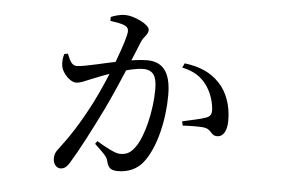

<svg xmlns="http://www.w3.org/2000/svg" viewBox="-46 -623 1092 733"><g transform="rotate(5 500.0 -256.5)"><path d="M208.7 46.3C223.3 46.3 232.9 40.4 245.8 19C275.4 -29.2 317.9 -111 357.8 -192.7C402.3 -284.3 453.6 -411.7 473.7 -460.8C482 -482.4 499.7 -490.8 499.7 -509.5C499.7 -530.7 438.8 -558.6 406.9 -558.6C383.1 -558.6 365.2 -552 351 -546.4V-531.2C370.8 -528.4 396.9 -524.6 409.1 -517.7C418.5 -512.7 421.1 -506.1 421.1 -497.3C421.1 -468.6 365.3 -317.1 313.4 -215C271.7 -134.3 235.8 -78.9 196.3 -27.6C184.6 -12.9 181.6 -4.5 181.6 11.5C181.6 33.1 196.1 46.3 208.7 46.3ZM429.3 37.5C468.9 37.5 502.4 22.2 524.2 -5.2C571.2 -63.3 595.7 -173.8 595.7 -267.7C595.7 -360.6 561 -393.9 503.1 -393.9C477.3 -393.9 435.9 -387.3 413.5 -383.1C349.6 -371.2 267.4 -348.6 237.9 -348.6C216.7 -348.6 210.3 -370.2 200 -392.7L186.6 -389.9C181.8 -375.5 180.5 -357.9 182.9 -343.3C187.1 -316.6 218.6 -285.2 239.5 -285.2C258.5 -285.2 270.8 -293.2 301.6 -305.3C343.3 -323.1 443.4 -359.4 491.3 -359.4C531.4 -359.4 544.4 -335.6 544.4 -285.5C544.4 -201.9 519.5 -103.4 490.9 -63.3C472.4 -36.1 455.9 -28.8 431.7 -28.8C413.6 -28.8 381.3 -46 341.2 -69.7L333.8 -58.6C373.7 -21.3 380.8 -13.1 384.6 -0.5C391.1 25.5 398 37.5 429.3 37.5ZM794.9 -128.2C820.6 -128.4 832.5 -155.6 832.5 -191.7C832.5 -249.9 813.5 -301.3 781.2 -334.1C748.1 -369 705.8 -387.3 647.8 -394.6L639.7 -377.7C687 -368 716.1 -347.2 737.3 -316.3C758.4 -284.9 765.8 -250.3 767.4 -230.2C768.2 -210.6 764.3 -202.2 748.1 -195.8C728.5 -188 686.2 -180.2 657.1 -173.2L660.7 -157.1C686.9 -158.6 732.3 -160 748.7 -155.8C772 -149.7 771.3 -128 794.9 -128.2Z"/></g></svg>

Font: Source Han Serif CN VF
Style: Regular
Weight: 250
Designer: Ryoko NISHIZUKA 西塚涼子 (kana & ideographs); Frank Grießhammer (Latin, Greek & Cyrillic); Wenlong ZHANG 张文龙 (bopomofo); San
Foundry: Adobe
Version: Version 2.002;hotconv 1.1.0;makeotfexe 2.6.0